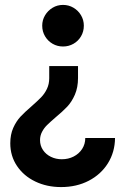

<svg xmlns="http://www.w3.org/2000/svg" viewBox="-20 -551 507 775"><path d="M204.1 -77.1Q182.1 -58.1 169.9 -46.1Q157.7 -34.2 149.7 -18.8Q141.6 -3.4 141.6 14.6Q141.6 37.1 153.6 54.7Q165.5 72.3 185.5 82Q205.6 91.8 229.5 91.8Q255.9 91.8 277.3 80.8Q298.8 69.8 311.5 50.3Q324.2 30.8 324.2 5.9H444.3Q443.8 62.5 415.8 107.7Q387.7 152.8 338.4 178.5Q289.1 204.1 226.6 204.1Q168.9 204.1 122.3 181.6Q75.7 159.2 48.6 118.9Q21.5 78.6 21.5 27.3Q21.5 -7.8 33.4 -34.7Q45.4 -61.5 62.7 -80.1Q80.1 -98.6 108.4 -123Q131.8 -143.6 146 -158.2Q160.2 -172.9 169.4 -192.1Q178.7 -211.4 178.7 -235.4V-284.2H294.9V-236.3Q294.9 -197.8 282.2 -168.7Q269.5 -139.6 251 -120.1Q232.4 -100.6 204.1 -77.1ZM318.4 -447.3Q318.4 -423.8 307.1 -404.5Q295.9 -385.3 276.6 -374.3Q257.3 -363.3 234.4 -363.3Q211.4 -363.3 192.4 -374.3Q173.3 -385.3 161.9 -404.5Q150.4 -423.8 150.4 -447.3Q150.4 -470.2 161.9 -489.3Q173.3 -508.3 192.4 -519.8Q211.4 -531.2 234.4 -531.2Q257.3 -531.2 276.6 -519.8Q295.9 -508.3 307.1 -489.3Q318.4 -470.2 318.4 -447.3Z"/></svg>

Font: Reddit Sans Fudge
Style: Bold
Weight: 700
Designer: Stephen Hutchings
Foundry: Reddit
Version: Version 1.013